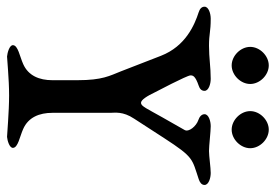

<svg xmlns="http://www.w3.org/2000/svg" viewBox="-142 -658 802 559"><g transform="rotate(90 259.5 -379.0)"><path d="M171 -760C143 -760 117 -734 117 -706C117 -678 143 -652 171 -652C199 -652 225 -678 225 -706C225 -734 199 -760 171 -760ZM358 -760C330 -760 304 -734 304 -706C304 -678 330 -652 358 -652C386 -652 412 -678 412 -706C412 -734 386 -760 358 -760ZM309 -130V-298C309 -312 304 -335 326 -368L383 -456C439 -542 442 -536 502 -556C511 -559 519 -564 519 -573C519 -585 499 -591 484 -591C469 -591 435 -586 420 -586C405 -586 363 -591 348 -591C333 -591 313 -585 313 -573C313 -564 321 -558 330 -555C348 -549 366 -527 359 -515L322 -450C297 -406 290 -388 280 -388C271 -388 260 -406 249 -429C249 -429 200 -522 200 -532C200 -539 201 -546 230 -556C239 -559 245 -564 245 -573C245 -585 225 -591 210 -591C176 -591 149 -586 114 -586C78 -586 74 -591 35 -591C20 -591 0 -585 0 -573C0 -564 7 -559 16 -556C53 -544 115 -518 143 -446L188 -330C201 -297 214 -276 214 -203V-130C214 -92 201 -60 167 -45C145 -35 112 -30 112 -15C112 -5 134 1 145 2C152 2 211 -4 258 -4C306 -4 372 2 379 2C390 1 411 -5 411 -15C411 -30 378 -35 356 -45C322 -60 309 -92 309 -130Z"/></g></svg>

Font: EB Garamond SC 08
Style: Regular
Weight: 400
Version: Version 0.016